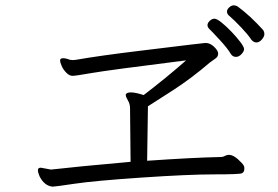

<svg xmlns="http://www.w3.org/2000/svg" viewBox="-20 -762 1040 719"><path d="M920 -615Q929 -603 940 -603Q951 -603 960.5 -614Q970 -625 970 -634Q970 -643 965 -650Q917 -703 871 -737Q863 -742 855 -742Q847 -742 838.5 -734.5Q830 -727 830 -719Q830 -711 836 -705Q858 -686 883.5 -659Q909 -632 920 -615ZM845 -559Q852 -549 863.5 -549Q875 -549 884.5 -559.5Q894 -570 894 -578Q894 -586 880.5 -604Q867 -622 847.5 -642.5Q828 -663 810 -677.5Q792 -692 783 -692Q774 -692 765.5 -684Q757 -676 757 -668Q757 -660 764.5 -653Q772 -646 802.5 -613Q833 -580 845 -559ZM133 -134Q122 -134 122 -125Q122 -116 128 -102Q146 -66 177 -63Q186 -63 259.5 -74Q333 -85 510 -97Q687 -109 781.5 -109Q876 -109 885.5 -113Q895 -117 895 -130V-134Q895 -142 884 -153Q857 -182 838 -182H836Q829 -182 822 -178Q815 -174 807 -174H805Q706 -172 531 -160L534 -364Q558 -379 627 -423.5Q696 -468 766 -528Q777 -536 787 -543Q797 -550 797 -561Q797 -572 782 -586.5Q767 -601 751 -601H748Q734 -600 694.5 -595Q655 -590 505.5 -572Q356 -554 264 -538L253 -537L242 -538Q227 -544 216 -544Q205 -544 205 -535Q205 -529 211 -515Q217 -501 228.5 -489.5Q240 -478 251.5 -478Q263 -478 323 -488.5Q383 -499 677 -536Q602 -470 518 -406Q487 -416 470.5 -416Q454 -416 451 -408V-406Q451 -399 459 -386Q467 -373 467 -356L469 -156Q266 -138 171 -127Z"/></svg>

Font: LXGW WenKai Mono TC
Style: Regular
Weight: 400
Designer: LXGW / Fontworks Inc.
Foundry: LXGW / Fontworks Inc.
Version: Version 1.330